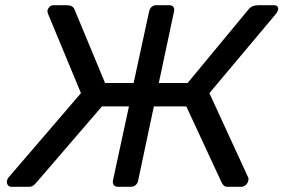

<svg xmlns="http://www.w3.org/2000/svg" viewBox="-20 -720 1092 740"><path d="M7 -24Q8 -26 9 -29.5Q10 -33 12 -35L292 -361L165 -667Q162 -675 163 -680Q165 -688 171 -694Q177 -700 188 -700H236Q261 -700 267 -684L385 -400H495L555 -677Q557 -687 564.5 -693.5Q572 -700 582 -700H632Q643 -700 648 -693.5Q653 -687 651 -677L592 -400H703L938 -684Q951 -700 976 -700H1035Q1046 -700 1050 -694Q1054 -688 1051 -680Q1049 -673 1044 -667L787 -361L937 -35Q939 -30 937 -24Q935 -14 927 -7Q919 0 910 0H859Q848 0 843 -4.5Q838 -9 835 -15L698 -310H573L512 -22Q510 -13 502.5 -6.5Q495 0 484 0H434Q424 0 419 -6.5Q414 -13 415 -23L477 -310H373L119 -15Q114 -9 107.5 -4.5Q101 0 90 0H25Q15 0 10 -7Q5 -14 7 -24Z"/></svg>

Font: SVN-Rubik
Style: Italic
Weight: 400
Italic angle: -12°
Designer: Hubert and Fischer
Foundry: Hubert & Fischer
Version: Version 2.101; ttfautohint (v1.8.3)